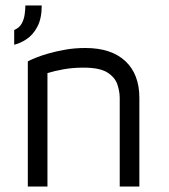

<svg xmlns="http://www.w3.org/2000/svg" viewBox="-20 -684 621 704"><path d="M82 0V-459Q91 -464 110.5 -472Q130 -480 158 -488Q186 -496 220 -502Q254 -508 293 -508Q388 -508 439.5 -460Q491 -412 491 -325V0H419V-325Q419 -348 410.5 -374Q402 -400 374 -418Q346 -436 286 -436Q247 -436 213.5 -430Q180 -424 154 -416V0ZM32 -520V-574Q51 -582 59.5 -597.5Q68 -613 70.5 -631.5Q73 -650 73 -664H133Q133 -616 117 -586Q101 -556 77.5 -540.5Q54 -525 32 -520Z"/></svg>

Font: Maven Pro VF Beta
Style: Regular
Weight: 400
Designer: Joe Prince
Foundry: Joe Prince
Version: Version 2.002